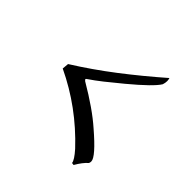

<svg xmlns="http://www.w3.org/2000/svg" viewBox="-119 -619 612 612"><g transform="rotate(45 187.0 -313.0)"><path d="M292 -107 284 -108Q283 -120 259 -147Q168 -244 50 -300L52 -322Q119 -364 183.5 -413.5Q248 -463 312 -519Q313 -516 313.5 -513Q314 -510 314 -507Q314 -499 311 -490Q296 -465 225 -406Q195 -381 171.5 -362.5Q148 -344 130 -332Q125 -329 125 -327Q125 -326 129 -322Q209 -275 254 -235Q324 -175 324 -155Q324 -152 323.5 -150Q323 -148 322 -146Q307 -133 292 -107Z"/></g></svg>

Font: Gideon Roman
Style: Regular
Weight: 400
Designer: Robert E. Leuschke
Foundry: Robert E. Leuschke
Version: Version 2.010